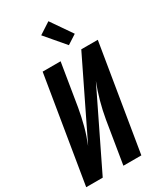

<svg xmlns="http://www.w3.org/2000/svg" viewBox="-239 -1069 984 1158"><g transform="rotate(-30 253.5 -490.5)"><path d="M2 0 123 -735H248L200 -441Q195 -412 188.5 -382.5Q182 -353 174.5 -324Q167 -295 157 -266Q147 -237 136 -209L392 -735H507L386 0H261L309 -294Q314 -323 320.5 -352.5Q327 -382 335 -411Q343 -440 352.5 -469Q362 -498 373 -526L117 0ZM340 -794 225 -929 305 -981 405 -836Z"/></g></svg>

Font: Iosevka Curly Extrabold
Style: Italic
Weight: 800
Italic angle: -9°
Monospace: yes
Designer: Belleve Invis
Foundry: Belleve Invis
Version: Version 22.1.2; ttfautohint (v1.8.4)